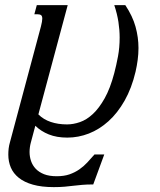

<svg xmlns="http://www.w3.org/2000/svg" viewBox="-20 -539 638 767"><path d="M143.6 -433.6Q146 -443.8 147.5 -451.4Q148.9 -459 148.9 -464.4Q148.9 -474.6 144.3 -478.3Q139.6 -481.9 130.9 -481.9H117.2L127 -518.6H250.5L133.3 -82Q153.8 -61.5 182.9 -51.8Q211.9 -42 247.6 -42Q272.9 -42 299.6 -51.3Q326.2 -60.5 351.1 -83.7Q376 -106.9 398.2 -146.5Q420.4 -186 436.5 -247.1Q444.8 -278.8 451.4 -314Q458 -349.1 458 -389.2Q458 -418.9 453.1 -451.2Q448.2 -483.4 436.5 -518.6H480.5Q509.8 -474.6 521.5 -432.1Q533.2 -389.6 533.2 -347.2Q533.2 -323.2 530 -299.6Q526.9 -275.9 521.5 -252.4Q505.9 -186.5 477.8 -137Q449.7 -87.4 413.3 -54.7Q377 -22 335 -5.6Q293 10.7 249 10.7Q206.5 10.7 175 -2Q143.6 -14.6 121.1 -36.6L103 31.2Q100.6 40 99.4 49.3Q98.1 58.6 98.1 67.9Q98.1 86.9 104 104.2Q109.9 121.6 122.8 135.3Q135.7 148.9 156.2 157Q176.8 165 206.5 165Q235.8 165 257.6 157.5Q279.3 149.9 296.9 137.7Q314.5 125.5 328.9 109.9Q343.3 94.2 357.4 78.1H396.5L352.5 197.8Q326.2 197.8 307.9 199.5Q289.6 201.2 272.9 203.1Q256.3 205.1 238.3 206.8Q220.2 208.5 194.8 208.5Q146 208.5 111.6 198.7Q77.1 189 55.2 171.4Q33.2 153.8 23.2 130.1Q13.2 106.4 13.2 78.6Q13.2 66.4 14.6 54Q16.1 41.5 20 28.3Z"/></svg>

Font: Arian Grqi
Style: Italic
Weight: 400
Italic angle: -15°
Designer: Ruben Hakobyan (Tarumian)
Foundry: Ruben Hakobyan (Tarumian)
Version: Version 1.002